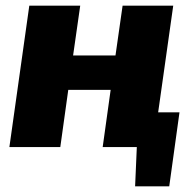

<svg xmlns="http://www.w3.org/2000/svg" viewBox="-20 -517 679 675"><path d="M536 -122 589 -497H411L386 -322H237L262 -497H83L13 0H192L220 -201H369L341 0H461L455 138H575L611 -122Z"/></svg>

Font: Exo 2 Extra Bold
Style: Italic
Weight: 800
Italic angle: -8°
Designer: Natanael Gama
Version: Version 1.001;PS 001.001;hotconv 1.0.88;makeotf.lib2.5.64775